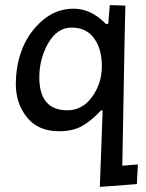

<svg xmlns="http://www.w3.org/2000/svg" viewBox="-20 -509 572 752"><path d="M212 5Q129 5 85.5 -49.5Q42 -104 42 -179.5Q42 -255 68 -319.5Q94 -384 147 -429.5Q200 -475 268.5 -475Q337 -475 395 -415L404 -416L410 -489L471 -487Q468 -374 464.5 -161.5Q461 51 459 140L520 135L516 212L371 223L382 -74L377 -78Q339 -37 302.5 -16Q266 5 212 5ZM134 -206Q134 -77 244 -77Q303 -77 341 -130Q379 -183 379 -250Q379 -317 348.5 -359Q318 -401 261 -401Q204 -401 169 -340Q134 -279 134 -206Z"/></svg>

Font: Fresca
Style: Regular
Weight: 400
Designer: Iván Moreno
Foundry: Fontstage
Version: Version 1.001